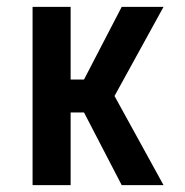

<svg xmlns="http://www.w3.org/2000/svg" viewBox="-20 -540 540 560"><path d="M335 0 225 -212H186V0H75V-520H186V-308H225L335 -520H457L314 -260L457 0Z"/></svg>

Font: Iosevka
Style: Bold
Weight: 700
Monospace: yes
Designer: Belleve Invis
Foundry: Belleve Invis
Version: Version 32.5.0; ttfautohint (v1.8.4)